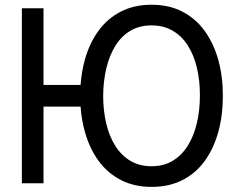

<svg xmlns="http://www.w3.org/2000/svg" viewBox="-20 -754 967 790"><path d="M70 0V-720H159V-404.5H311.5Q315.5 -459 329 -508Q348 -576 385 -627Q422 -678 477 -706.2Q532 -734.5 603.5 -734.5Q675.5 -734.5 730.2 -706.2Q785 -678 822 -627Q859 -576 878 -508Q897 -440 897 -360Q897 -279 878 -210.5Q859 -142 822 -91.2Q785 -40.5 730.2 -12.8Q675.5 15 603.5 15Q532 15 477 -13.5Q422 -42 385 -93Q348 -144 329 -212.5Q315.5 -261 311.5 -315.5H159V0ZM603.5 -70Q653.5 -70 690.8 -92.5Q728 -115 752.8 -154.8Q777.5 -194.5 790 -247.2Q802.5 -300 802.5 -360Q802.5 -362.5 802.5 -364.5Q802.5 -422.5 790.5 -474Q778.5 -525.5 753.8 -565.2Q729 -605 691.2 -627.2Q653.5 -649.5 603.5 -649.5Q553.5 -649.5 516.2 -627.2Q479 -605 454.5 -565.2Q430 -525.5 417.5 -473Q405 -420.5 404.5 -360Q404.5 -300 416.8 -247.2Q429 -194.5 453.8 -154.8Q478.5 -115 516 -92.5Q553.5 -70 603.5 -70Z"/></svg>

Font: Cns Manrope Med
Style: Regular
Weight: 500
Designer: Mikhail Sharanda
Foundry: Mikhail Sharanda
Version: Version 4.504